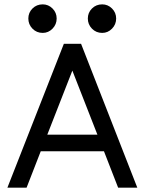

<svg xmlns="http://www.w3.org/2000/svg" viewBox="-20 -861 664 881"><path d="M522 0 457 -167H167L102 0H14L273 -660H352L610 0ZM197 -243H427L312 -537ZM449 -710Q421 -710 402 -729.5Q383 -749 383 -776Q383 -803 402 -822Q421 -841 449 -841Q475 -841 494 -822Q513 -803 513 -776Q513 -749 494 -729.5Q475 -710 449 -710ZM176 -710Q148 -710 129 -729.5Q110 -749 110 -776Q110 -803 129 -822Q148 -841 176 -841Q202 -841 221 -822Q240 -803 240 -776Q240 -749 221 -729.5Q202 -710 176 -710Z"/></svg>

Font: Lil Grotesk Medium
Style: Regular
Weight: 500
Designer: Bastien Sozeau
Foundry: NBR — Bastien Sozeau
Version: Version 3.003; ttfautohint (v1.8.4.7-5d5b);gftools[0.9.33]